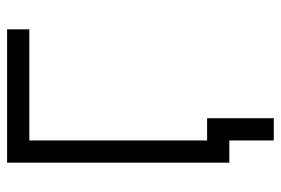

<svg xmlns="http://www.w3.org/2000/svg" viewBox="-145 -520 790 540"><g transform="rotate(-90 250.0 -250.0)"><path d="M437.5 -562.5H125V-62.5H187.5V125H125V0H62.5V-625H437.5Z"/></g></svg>

Font: 寒蝉点阵体 16px
Style: Regular
Weight: 400
Designer: Designed by Warren2060
Foundry: ChillType
Version: Version 1.000